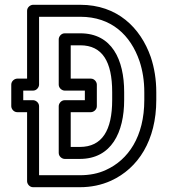

<svg xmlns="http://www.w3.org/2000/svg" viewBox="-20 -756 713 801"><path d="M143 -25V-313C143 -328 129 -338 118 -338H77V-378H118C133 -378 143 -392 143 -403V-686H315C445 -686 525 -609 562 -501C575 -462 582 -419 582 -371V-339C582 -186 515 -89 422 -47C390 -32 354 -25 313 -25ZM93 0C93 11 103 25 118 25H313C360 25 403 16 443 -2C557 -54 632 -171 632 -339V-371C632 -424 624 -473 609 -518C566 -641 469 -736 315 -736H118C107 -736 93 -726 93 -711V-428H52C41 -428 27 -418 27 -403V-313C27 -302 37 -288 52 -288H93ZM498 -372C498 -507 447 -617 315 -617H250C235 -617 225 -603 225 -592V-403C225 -388 239 -378 250 -378H334V-338H250C235 -338 225 -324 225 -313V-118C225 -103 239 -93 250 -93H313C445 -93 498 -204 498 -339ZM448 -372V-339C448 -212 406 -143 313 -143H275V-288H359C370 -288 384 -298 384 -313V-403C384 -414 374 -428 359 -428H275V-567H315C407 -567 448 -499 448 -372Z"/></svg>

Font: Asimov
Style: NarOu
Weight: 500
Designer: Google
Version: Version 2.000980; 2014